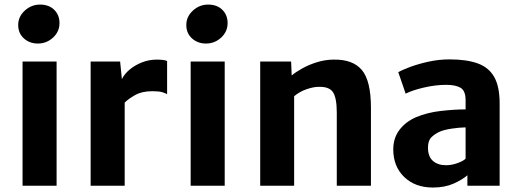

<svg xmlns="http://www.w3.org/2000/svg" viewBox="-20 -832 2330 860"><path d="M81 0V-556.5H233.5V0ZM149.5 -637Q112.5 -637 87 -660Q61.5 -683 61.5 -720Q61.5 -757.5 91 -784.5Q120.5 -811.5 159 -811.5Q199.5 -811.5 223 -788Q246.5 -764.5 246.5 -728.5Q246.5 -690.5 217.8 -663.8Q189 -637 149.5 -637Z M386 0V-556.5H518L526 -477.5Q537 -500.5 560.5 -520.2Q584 -540 615.8 -552.5Q647.5 -565 682 -565Q697 -565 709.8 -563.5Q722.5 -562 728.5 -558.5V-410Q721.5 -414.5 707 -419Q692.5 -423.5 663 -423.5Q616 -423.5 585.8 -406.5Q555.5 -389.5 538.5 -372.5V0Z M834 0V-556.5H986.5V0ZM902.5 -637Q865.5 -637 840 -660Q814.5 -683 814.5 -720Q814.5 -757.5 844 -784.5Q873.5 -811.5 912 -811.5Q952.5 -811.5 976 -788Q999.5 -764.5 999.5 -728.5Q999.5 -690.5 970.8 -663.8Q942 -637 902.5 -637Z M1145.5 0V-556.5H1284L1286.5 -494Q1305.5 -510 1335 -526.2Q1364.5 -542.5 1400.2 -553.5Q1436 -564.5 1472.5 -565Q1559.5 -567 1600.5 -518.8Q1641.5 -470.5 1641.5 -349.5V0H1488.5V-328Q1488.5 -393 1471.5 -419Q1454.5 -445 1405 -443Q1382.5 -442.5 1352.2 -432Q1322 -421.5 1297.5 -401V0Z M1919 8Q1839.5 8 1790.5 -39.2Q1741.5 -86.5 1741.5 -163Q1741.5 -213.5 1769.2 -250.2Q1797 -287 1844.5 -307.5Q1893.5 -328 1954.2 -335Q2015 -342 2065.5 -342V-383Q2065.5 -425.5 2043 -438.8Q2020.5 -452 1978.5 -452Q1931 -452 1879.2 -440Q1827.5 -428 1797 -412.5L1764 -508.5Q1780.5 -518.5 1816.8 -532Q1853 -545.5 1899.5 -555.8Q1946 -566 1993 -566Q2070 -566 2119.8 -548Q2169.5 -530 2193.8 -487Q2218 -444 2218 -368V0H2073.5V-47Q2051 -27 2011.5 -9.5Q1972 8 1919 8ZM1897 -171Q1897 -130.5 1919.2 -111.2Q1941.5 -92 1977.5 -92Q2005 -92 2031.5 -102.2Q2058 -112.5 2065.5 -121.5V-261.5Q2038 -261 2002.8 -255.8Q1967.5 -250.5 1947 -241Q1927.5 -232 1912.2 -217Q1897 -202 1897 -171Z"/></svg>

Font: Merriweather Sans
Style: Bold
Weight: 700
Designer: Eben Sorkin
Foundry: Eben Sorkin
Version: Version 1.008; ttfautohint (v1.7.19-72a1) -l 8 -r 50 -G 200 